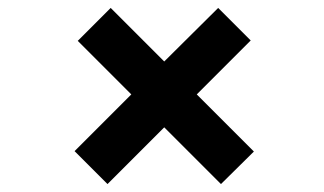

<svg xmlns="http://www.w3.org/2000/svg" viewBox="-20 -589 818 484"><path d="M612 -487 476 -351 620 -207 537 -125 394 -268 251 -125 168 -208 311 -351 176 -486 259 -569 394 -434 530 -569Z"/></svg>

Font: Freesentation 8 ExtraBold
Style: Regular
Weight: 800
Designer: glyphs from Roboto by Christian Robertson / Hangul glyphs from Noto Sans CJK(Source Han Sans) by Jang Soo-young and Kang
Foundry: PT&
Version: Version 2.001